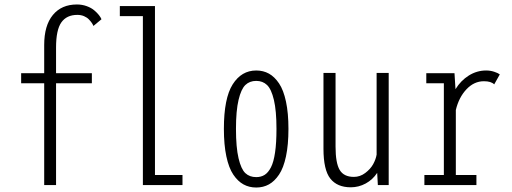

<svg xmlns="http://www.w3.org/2000/svg" viewBox="-20 -827 2290 858"><path d="M74.5 -500H177.5V-626Q177.5 -713 216.2 -760Q255 -807 323.5 -807Q347 -807 367.5 -799.5Q388 -792 401.2 -780.8Q414.5 -769.5 422.2 -759.5Q430 -749.5 433.5 -741L397.5 -711Q395 -717.5 390.5 -724.2Q386 -731 377.5 -740Q369 -749 355.5 -754.8Q342 -760.5 325.5 -760.5Q278 -760.5 254.2 -727Q230.5 -693.5 230.5 -614.5V-500H390.5V-455H230.5V0H177.5V-455H74.5Z M672.5 -45H795.5V0H618.5V-755H515.5V-800H672.5Z M980.5 -251Q980.5 -388 1019.8 -450Q1059 -512 1125 -512Q1156.5 -512 1181.8 -498Q1207 -484 1227 -454.2Q1247 -424.5 1258 -373Q1269 -321.5 1269 -251Q1269 -180 1258 -128.2Q1247 -76.5 1227 -46.8Q1207 -17 1181.8 -3Q1156.5 11 1125 11Q1093.5 11 1068 -3Q1042.5 -17 1022.5 -46.8Q1002.5 -76.5 991.5 -128.2Q980.5 -180 980.5 -251ZM1125 -35.5Q1146.5 -35.5 1162.5 -45.5Q1178.5 -55.5 1190.8 -79.2Q1203 -103 1209.2 -145.8Q1215.5 -188.5 1215.5 -251Q1215.5 -332 1204 -380.5Q1192.5 -429 1173.2 -447.2Q1154 -465.5 1125 -465.5Q1095.5 -465.5 1076.5 -447.2Q1057.5 -429 1046 -380.5Q1034.5 -332 1034.5 -251Q1034.5 -168.5 1046 -119.8Q1057.5 -71 1076.5 -53.2Q1095.5 -35.5 1125 -35.5Z M1547.5 10Q1487 10 1456.2 -28.8Q1425.5 -67.5 1425.5 -162.5V-501H1479.5V-171.5Q1479.5 -98.5 1498 -67.5Q1516.5 -36.5 1561.5 -36.5Q1589 -36.5 1612.2 -54Q1635.5 -71.5 1647.5 -93.2Q1659.5 -115 1663 -136V-501H1717V0H1668.5L1665.5 -54.5Q1645.5 -24 1614.2 -7Q1583 10 1547.5 10Z M2017 -45H2109V0H1876.5V-45H1963.5V-455H1885V-500H2011L2015.5 -428.5Q2039 -467 2075 -489.5Q2111 -512 2152.5 -512Q2171.5 -512 2188.8 -506.2Q2206 -500.5 2213.5 -494.5L2188.5 -450Q2174.5 -464 2142.5 -464Q2098.5 -464 2064.5 -428Q2030.5 -392 2017 -335.5Z"/></svg>

Font: League Mono Condensed UltraLight
Style: Regular
Weight: 200
Width: 1
Designer: Tyler Finck
Foundry: The League of Moveable Type / Tyler Finck
Version: Version 2.210